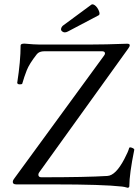

<svg xmlns="http://www.w3.org/2000/svg" viewBox="-20 -873 656 909"><path d="M40.5 0ZM447.3 -800.8 301.8 -724.1Q293.5 -719.7 286.6 -719.7Q280.8 -719.7 274.9 -723.9Q269 -728 269 -734.4Q269 -739.3 272.2 -744.9Q275.4 -750.5 280.3 -753.4L412.1 -850.6Q414.6 -852.5 418 -852.5Q422.4 -852.5 428.2 -848.6Q434.1 -844.7 439.5 -837.4Q444.8 -830.1 448 -822Q451.2 -814 451.2 -809.1Q451.2 -806.2 450.2 -804Q449.2 -801.8 447.3 -800.8ZM615.7 -164.1Q592.3 -48.8 592.3 8.3Q592.3 14.6 585 16.1Q567.9 11.2 558.1 10.3Q466.8 0 235.8 0H57.6Q40.5 0 40.5 -11.7Q40.5 -18.1 45.4 -24.9L472.7 -609.9Q477.1 -615.7 477.1 -620.1Q477.1 -630.4 461.9 -630.4H191.4Q164.6 -630.4 153.8 -615.7Q118.7 -570.8 106.7 -540.3Q94.7 -509.8 85.4 -477.1Q84.5 -473.6 73.7 -473.6Q63 -473.6 61.5 -480.5Q77.6 -584.5 77.6 -657.7Q77.6 -666.5 95.7 -666.5Q143.1 -662.1 167.5 -662.1H402.3Q476.6 -662.1 582 -666Q594.2 -666 594.2 -659.2Q594.2 -652.3 587.4 -643.6L166 -57.6Q161.6 -51.8 161.6 -45.9Q161.6 -33.7 176.3 -33.7Q388.7 -33.7 488.8 -40Q527.8 -42.5 568.4 -119.6Q587.4 -155.8 591.3 -171.9Q592.8 -177.7 604.2 -173.6Q615.7 -169.4 615.7 -164.1Z"/></svg>

Font: Junicode
Style: Regular
Weight: 400
Designer: Peter S. Baker
Foundry: Briery Creek Software
Version: Version 0.7.2